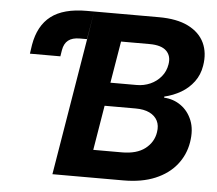

<svg xmlns="http://www.w3.org/2000/svg" viewBox="-52 -785 953 843"><g transform="rotate(5 424.5 -364.0)"><path d="M64.5 -518.6 70.3 -558.1Q85 -643.6 139.6 -685.5Q194.3 -727.5 296.4 -727.5H329.6L308.6 -604H276.9Q244.1 -604 226.1 -589.8Q208 -575.7 203.1 -545.9L198.7 -518.6ZM209 0 329.6 -727.5H614.7Q694.3 -727.5 744.6 -702.4Q794.9 -677.2 815.7 -633.1Q836.4 -588.9 826.7 -531.7Q820.3 -491.7 797.6 -461.2Q774.9 -430.7 741.5 -411.1Q708 -391.6 668.5 -382.3V-377.4Q709.5 -375.5 742.4 -352.3Q775.4 -329.1 791.7 -288.6Q808.1 -248 798.8 -191.9Q789.6 -136.2 754.9 -92.8Q720.2 -49.3 661.6 -24.7Q603 0 521 0ZM378.4 -122.1H504.4Q569.8 -122.1 606.7 -150.6Q643.6 -179.2 650.4 -223.6Q655.3 -252.9 644.5 -274.2Q633.8 -295.4 609.4 -307.4Q585 -319.3 547.9 -319.3H411.1ZM427.7 -422.4H543.5Q575.2 -422.4 603.3 -434.8Q631.3 -447.3 650.6 -470.5Q669.9 -493.7 674.8 -524.9Q681.2 -562 658.7 -584.2Q636.2 -606.4 584 -606.4H458.5Z"/></g></svg>

Font: Inter 16pt
Style: Bold Italic
Weight: 700
Italic angle: -9.3988°
Version: Version 4.001;git-66647c0bb